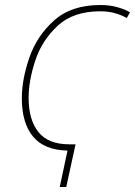

<svg xmlns="http://www.w3.org/2000/svg" viewBox="-20 -745 538 765"><path d="M244 0 281 -170H256Q172 -170 133 -219Q94 -268 94 -355Q94 -423 120.5 -503.5Q147 -584 209.5 -642Q272 -700 379 -700Q414 -700 441.5 -691.5Q469 -683 485 -673L498 -696Q480 -707 449 -716Q418 -725 380 -725Q264 -725 195.5 -663.5Q127 -602 97 -515.5Q67 -429 67 -353Q67 -255 111.5 -201Q156 -147 249 -145L218 0Z"/></svg>

Font: Noto Sans Display SemiCondensed Thin
Style: Italic
Weight: 250
Width: 4
Designer: Monotype Design team
Foundry: Monotype Imaging Inc.
Version: 1.000